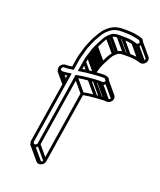

<svg xmlns="http://www.w3.org/2000/svg" viewBox="-144 -788 805 963"><g transform="rotate(20 259.0 -306.0)"><path d="M127.8 -377.5H134.8C145.3 -377.5 153.1 -379.2 161.8 -380.5L103.2 -11C101.1 2.6 111.1 14.5 124.7 14.5C138.3 14.5 152.1 2.6 154.2 -11L213.6 -385.9C232.9 -389.6 254.4 -392 274.9 -393.5L301.2 -395.5C309.3 -396.1 315.2 -396.5 323.5 -396.5L336.4 -395.5H336.6C350.1 -395.5 363.9 -406.3 366.1 -420.5C367.2 -427.8 365.4 -434.5 361.3 -439.4C359.5 -441.5 346.3 -446.5 346.3 -446.5L334.2 -447.5H333.9C324.4 -447.5 314.8 -447.2 305.2 -446.5L278.8 -444.5C259.8 -443 241.1 -440.8 221.8 -437.8L228.1 -477C229.9 -488.4 233.1 -499.2 236.2 -509.9L241.9 -526.9L246.4 -542.9C247.4 -546.3 249 -549.9 250.9 -553.8L257 -567.5C269.2 -588.6 277.7 -612.2 291.8 -626.9L304.3 -637.7C310.8 -643.3 321 -645.5 337.2 -645.5H361.2C380.9 -645.5 402.9 -643.3 417 -638.8C422.6 -637.1 432.9 -631.5 445.6 -638.6C469.5 -652 463.2 -680.3 446.6 -685.2C425.5 -691.5 399.1 -696.5 369.3 -696.5H345.3C305.9 -696.5 281.9 -682.5 258.9 -660C241 -642.5 229.2 -617.4 217.6 -597.5L211.1 -583.1C204.9 -569.1 197.1 -551.4 192.1 -533.9L187.4 -516.9C184.4 -506 179.4 -492 177 -477L169.9 -431.7C160.4 -430 152.6 -428.5 142.9 -428.5H135.9C122.3 -428.5 108.5 -416.6 106.3 -403C104.2 -389.4 114.2 -377.5 127.8 -377.5ZM133.5 -413.5H140.5C153 -413.5 162.5 -415.6 173.8 -417.5H182.6L192 -477C194.1 -490.1 198.8 -503.4 202 -515.1L206.7 -532.1C211.1 -548 218.7 -565 224.9 -578.9L230.9 -592.5C244 -615.1 254.5 -636.3 268.6 -650C288.5 -669.4 306.6 -681.5 342.9 -681.5H366.9C395 -681.5 418.6 -675.8 440.4 -670.7C447.5 -668.6 449.2 -656.7 439.7 -651.4C435 -648.7 432.1 -650.5 423.7 -653.2C407 -658.5 384.6 -660.5 363.6 -660.5H339.6C322.9 -660.5 307.6 -658.9 295.4 -648.3L282.4 -637.1C264 -618.3 255.6 -592.5 243.6 -572.5L237.3 -558.2C235.4 -554.1 233.4 -549.7 231.9 -545.1L227.3 -528.9L221.7 -512.1C218.2 -501.9 215.1 -489.7 213.1 -477L204 -420.1C227.9 -424 253.1 -427.7 277.6 -429.5L303.9 -431.5C312.9 -432.2 322.8 -432.5 331.2 -432.5L343 -431.5H343.3C348.7 -431.5 351.9 -425.8 351.1 -420.5C350.2 -415.1 344.4 -410.8 339.3 -410.5L326.5 -411.5H326.2C318.7 -411.5 310.6 -411.2 302.4 -410.5L276.1 -408.5C251 -406.6 224.7 -403.2 200.5 -398L139.2 -11C138.5 -6.1 132 -0.5 127.1 -0.5C122.2 -0.5 117.5 -6.1 118.2 -11L179.4 -397.3C164 -395.8 149.6 -392.5 137.2 -392.5H130.2C125.3 -392.5 120.6 -398.1 121.3 -403C122.1 -407.9 128.6 -413.5 130.2 -413.5ZM107.9 -385.2 152.9 -331.8 165.2 -342.4 120.2 -395.8ZM119.5 -379.7 154 -338.7 166.3 -349.3 131.8 -390.3ZM126.5 -379.7 155.1 -345.7 167.4 -356.3 138.8 -390.3ZM116.4 12.3 175.9 83 188.2 72.4 128.7 1.7ZM137.3 -5.7 196.8 65 209.1 54.4 149.6 -16.3ZM197.6 -386.7 257.1 -316 269.4 -326.6 209.9 -397.3ZM266 -395.7 325.6 -325 337.8 -335.6 278.3 -406.3ZM292.3 -397.7 351.9 -327 364.2 -337.6 304.6 -408.3ZM315.5 -398.7 375 -328 387.3 -338.6 327.8 -409.3ZM328.4 -397.7 387.9 -327 400.2 -337.6 340.7 -408.3ZM349.1 -415.2 408.6 -344.5 420.9 -355.1 361.4 -425.8ZM211.1 -471.7 246.5 -429.6 258.8 -440.2 223.4 -482.3ZM219.5 -505.7 279 -435 291.3 -445.6 231.8 -516.3ZM225.2 -522.7 284.7 -452 297 -462.6 237.4 -533.3ZM229.7 -538.7 289.2 -468 301.5 -478.6 242 -549.3ZM234.6 -550.7 294.1 -480 306.4 -490.6 246.9 -561.3ZM240.8 -564.7 300.3 -494 312.6 -504.6 253.1 -575.3ZM277.6 -626.7 337.2 -556 349.4 -566.6 289.9 -637.3ZM290.4 -637.7 349.9 -567 362.2 -577.6 302.7 -648.3ZM329 -647.7 388.5 -577 400.8 -587.6 341.2 -658.3ZM353 -647.7 412.5 -577 424.8 -587.6 365.2 -658.3ZM410.9 -640.7 470.4 -570 482.6 -580.6 423.1 -651.3ZM433.2 -639.7 492.7 -569 505 -579.6 445.5 -650.3ZM440.8 -668.2 500.3 -597.5C504.3 -592.8 503 -584.7 495.9 -580.7C491.2 -578 488.3 -579.8 479.9 -582.5C463.2 -587.8 440.8 -589.8 419.8 -589.8H395.8C379.1 -589.8 363.8 -588.1 351.6 -577.6L338.5 -566.3C320.2 -548.6 310.7 -521.5 299.8 -501.8L293.4 -487.5C291.6 -483.3 289.6 -479 288.1 -474.4L283.5 -458.2C281.6 -452.6 279.2 -446.9 277.8 -441.2C277.6 -440.4 277.4 -439.5 277.1 -438.7L291.7 -436.8C291.9 -437.6 292.1 -438.3 292.4 -439.2L298 -456.2L302.6 -472.2C303.5 -475.6 305.1 -479.2 307.1 -483.1L313.2 -496.8C325.4 -517.9 333.8 -541.5 348 -556.2L360.5 -567C367 -572.6 377.2 -574.8 393.4 -574.8H417.4C437.1 -574.8 459.1 -572.5 473.1 -568.1C478.8 -566.3 489.1 -560.8 501.8 -567.9C519 -577.6 521.5 -597.5 512.6 -608.1L453.1 -678.8ZM345.7 -428.8 405.2 -358.1C406.9 -356 407.8 -352.9 407.3 -349.8C406.4 -344.4 400.6 -340.1 395.5 -339.8L382.6 -340.8H382.4C374.9 -340.8 366.8 -340.4 358.6 -339.8L332.3 -337.8C307.2 -335.9 280.9 -332.5 256.7 -327.3L195.4 59.7C194.7 64.6 188.1 70.2 183.3 70.2C181 70.2 178.5 69 176.6 66.9L117.1 -3.8L104.8 6.8L164.4 77.5C168.2 82 173.9 85.2 180.9 85.2C194.5 85.2 208.3 73.3 210.4 59.7L269.8 -315.2C289.1 -318.9 310.6 -321.2 331.1 -322.8L357.4 -324.8C365.5 -325.4 371.4 -325.8 379.7 -325.8L392.6 -324.8H392.8C406.2 -324.8 420.1 -335.6 422.3 -349.8C423.4 -357 421.5 -363.8 417.4 -368.7L357.9 -439.4Z"/></g></svg>

Font: CiSf OpenHand
Style: GlsObl
Weight: 400
Foundry: Cannot Into Space Fonts
Version: Version 0.7892